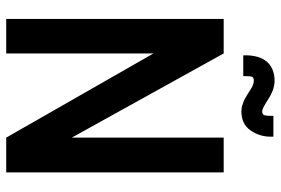

<svg xmlns="http://www.w3.org/2000/svg" viewBox="-163 -741 904 618"><g transform="rotate(90 289.0 -432.0)"><path d="M353 -860V-852Q353 -843 351.5 -833.5Q350 -824 339 -824Q333 -824 324.5 -828.5Q316 -833 311 -836Q301 -842 295 -846Q289 -850 280 -854Q264 -862 246.5 -863.5Q229 -865 212 -860Q192 -854 180 -840.5Q168 -827 163 -809Q158 -791 158 -771V-763H225V-771Q225 -782 226.5 -789.5Q228 -797 240 -797Q245 -797 252.5 -794.5Q260 -792 267 -787Q272 -784 284 -776.5Q296 -769 300 -767Q309 -763 318.5 -760Q328 -757 338 -757Q379 -757 399.5 -786Q420 -815 420 -852V-860ZM535 -700H423V-211L152 -700H41V0L152 0V-474L423 0H535Z"/></g></svg>

Font: Advent Pro
Style: Regular
Weight: 400
Designer: VivaRado, Andreas Kalpakidis
Foundry: VivaRado, Andreas Kalpakidis
Version: Version 3.000